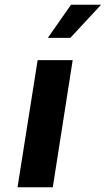

<svg xmlns="http://www.w3.org/2000/svg" viewBox="-20 -791 447 811"><path d="M139 -537H287L203 0H54ZM280 -771H407L277 -631H182Z"/></svg>

Font: Exo
Style: Bold Italic
Weight: 700
Italic angle: -9°
Designer: Natanael Gama
Foundry: Natanael Gama
Version: Version 1.500; ttfautohint (v1.6)